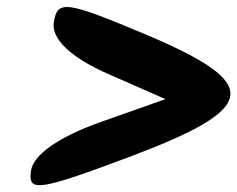

<svg xmlns="http://www.w3.org/2000/svg" viewBox="-20 -742 680 550"><path d="M134 -677C127 -631 183 -577 288 -531L454 -458L267 -392C149 -350 76 -299 69 -254C59 -191 87 -194 344 -290C724 -432 734 -501 398 -643C167 -740 144 -743 134 -677Z"/></svg>

Font: Hussar Skorodowane
Style: Ky
Weight: 700
Foundry: Cannot Into Space Fonts
Version: Version 0.892